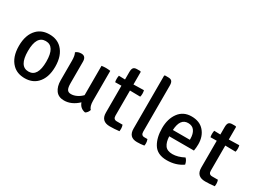

<svg xmlns="http://www.w3.org/2000/svg" viewBox="-43 -1350 2638 1978"><g transform="rotate(30 1275.5 -361.0)"><path d="M405 -42Q350 13 260 13Q170 13 115 -42Q44 -113 44 -247Q44 -381 115 -452Q170 -507 260 -507Q350 -507 405 -452Q476 -381 476 -247Q476 -113 405 -42ZM260.5 -428Q151 -428 151 -247Q151 -66 260.5 -66Q370 -66 370 -247Q370 -428 260.5 -428Z M594 -155V-388Q594 -448 577 -478Q602 -500 642 -500Q697 -500 697 -435V-180Q697 -128 710 -106Q723 -84 756 -84Q789 -84 823 -100.5Q857 -117 884 -145V-494Q912 -498 935 -498Q958 -498 988 -494V-140Q988 -70 1016 -45Q1005 -9 977 7Q914 -4 893 -65Q815 9 726 9Q660 9 627 -36Q594 -81 594 -155Z M1388 -495Q1393 -478 1393 -456Q1393 -434 1388 -418L1265 -420V-121Q1265 -77 1306 -77H1375Q1383 -55 1383 -32.5Q1383 -10 1381 -3Q1323 4 1269 4Q1164 4 1164 -99V-419L1090 -418Q1086 -435 1086 -455.5Q1086 -476 1090 -495L1164 -493V-581Q1164 -617 1176 -632Q1188 -647 1219 -647H1258L1265 -640V-492Z M1634 -77H1671Q1680 -52 1680 -33Q1680 -14 1677 -3Q1637 4 1592 4Q1493 4 1493 -99V-729L1500 -735H1539Q1570 -735 1582.5 -719.5Q1595 -704 1595 -669V-122Q1595 -77 1634 -77Z M2145 -214H1851Q1854 -146 1880.5 -108.5Q1907 -71 1970 -71Q2033 -71 2106 -109Q2131 -86 2139 -43Q2060 13 1951 13Q1836 13 1789 -66Q1745 -139 1745 -250.5Q1745 -362 1799 -434.5Q1853 -507 1950 -507Q2047 -507 2099.5 -446.5Q2152 -386 2152 -293Q2152 -253 2145 -214ZM1953 -430Q1859 -430 1851 -289H2053V-302Q2053 -359 2028.5 -394.5Q2004 -430 1953 -430Z M2522 -495Q2527 -478 2527 -456Q2527 -434 2522 -418L2399 -420V-121Q2399 -77 2440 -77H2509Q2517 -55 2517 -32.5Q2517 -10 2515 -3Q2457 4 2403 4Q2298 4 2298 -99V-419L2224 -418Q2220 -435 2220 -455.5Q2220 -476 2224 -495L2298 -493V-581Q2298 -617 2310 -632Q2322 -647 2353 -647H2392L2399 -640V-492Z"/></g></svg>

Font: Signika
Style: Regular
Weight: 400
Designer: Anna Giedrys
Foundry: Anna Giedrys
Version: Version 1.001